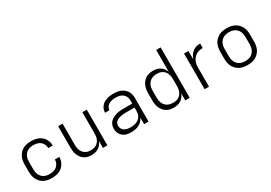

<svg xmlns="http://www.w3.org/2000/svg" viewBox="18 -1575 3414 2423"><g transform="rotate(-30 1725.0 -363.5)"><path d="M298 8Q269 8 240 3Q211 -2 185 -15.5Q159 -29 139 -50Q119 -71 106 -97Q93 -123 88 -152Q83 -181 83 -210V-310Q83 -339 88 -368Q93 -397 106 -423Q119 -449 139 -470Q159 -491 185 -504.5Q211 -518 240 -523Q269 -528 298 -528Q324 -528 350.5 -524Q377 -520 401.5 -510Q426 -500 447 -483Q468 -466 482 -443.5Q496 -421 503.5 -395.5Q511 -370 511 -343Q511 -343 511 -343Q511 -343 511 -343H446Q446 -343 446 -343Q446 -343 446 -343Q446 -370 434.5 -396Q423 -422 401.5 -439.5Q380 -457 352.5 -463.5Q325 -470 298 -470Q277 -470 256.5 -466Q236 -462 217.5 -452Q199 -442 185 -426Q171 -410 162.5 -391Q154 -372 151 -351.5Q148 -331 148 -310V-210Q148 -189 151 -168.5Q154 -148 162.5 -129Q171 -110 185 -94Q199 -78 217.5 -68Q236 -58 256.5 -54Q277 -50 298 -50Q325 -50 352.5 -56.5Q380 -63 401.5 -80.5Q423 -98 434.5 -124Q446 -150 446 -177Q446 -177 446 -177Q446 -177 446 -177H511Q511 -177 511 -177Q511 -177 511 -177Q511 -150 503.5 -124.5Q496 -99 482 -76.5Q468 -54 447 -37Q426 -20 401.5 -10Q377 0 350.5 4Q324 8 298 8Z M877 8Q850 8 823 2Q796 -4 773.5 -19Q751 -34 734.5 -56Q718 -78 708 -103.5Q698 -129 694.5 -156Q691 -183 691 -210V-520H756V-210Q756 -190 759 -169.5Q762 -149 770 -130Q778 -111 791 -95.5Q804 -80 821.5 -69Q839 -58 859.5 -54Q880 -50 900 -50Q920 -50 940.5 -54Q961 -58 978.5 -69Q996 -80 1009 -95.5Q1022 -111 1030 -130Q1038 -149 1041 -169.5Q1044 -190 1044 -210V-520H1109V0H1044V-101Q1034 -76 1017.5 -54.5Q1001 -33 978.5 -18.5Q956 -4 929.5 2Q903 8 877 8Z M1456 8Q1435 8 1413.5 5.5Q1392 3 1372 -5Q1352 -13 1334.5 -26.5Q1317 -40 1305.5 -58Q1294 -76 1288.5 -97Q1283 -118 1283 -140Q1283 -167 1292 -193Q1301 -219 1320 -238Q1339 -257 1363.5 -269.5Q1388 -282 1414 -289Q1440 -296 1467 -298Q1494 -300 1521 -300H1644V-344Q1644 -362 1640 -380Q1636 -398 1626 -413.5Q1616 -429 1601.5 -440.5Q1587 -452 1570 -458.5Q1553 -465 1534.5 -467.5Q1516 -470 1498 -470Q1482 -470 1465.5 -468.5Q1449 -467 1433.5 -462.5Q1418 -458 1403.5 -450Q1389 -442 1378 -430Q1367 -418 1360.5 -403Q1354 -388 1354 -371H1289Q1289 -396 1297.5 -419.5Q1306 -443 1321.5 -462Q1337 -481 1358 -494Q1379 -507 1402 -514.5Q1425 -522 1449.5 -525Q1474 -528 1498 -528Q1525 -528 1551.5 -524.5Q1578 -521 1602.5 -511Q1627 -501 1648 -484.5Q1669 -468 1683 -445.5Q1697 -423 1703 -396.5Q1709 -370 1709 -344V0H1644V-95Q1632 -69 1612 -48.5Q1592 -28 1566.5 -15Q1541 -2 1513 3Q1485 8 1456 8ZM1479 -50Q1500 -50 1520 -53Q1540 -56 1559 -63Q1578 -70 1595 -82.5Q1612 -95 1623 -111.5Q1634 -128 1639 -148.5Q1644 -169 1644 -189V-242H1521Q1502 -242 1484 -241Q1466 -240 1448 -236.5Q1430 -233 1412.5 -226.5Q1395 -220 1380 -209.5Q1365 -199 1356.5 -182Q1348 -165 1348 -147Q1348 -124 1359.5 -103Q1371 -82 1390.5 -70Q1410 -58 1433 -54Q1456 -50 1479 -50Z M2076 8Q2048 8 2021 2Q1994 -4 1970.5 -18.5Q1947 -33 1929.5 -55Q1912 -77 1901.5 -102.5Q1891 -128 1887 -155Q1883 -182 1883 -210V-310Q1883 -338 1887 -365Q1891 -392 1901.5 -417.5Q1912 -443 1929.5 -465Q1947 -487 1970.5 -501.5Q1994 -516 2021 -522Q2048 -528 2076 -528Q2103 -528 2129.5 -522Q2156 -516 2178.5 -501.5Q2201 -487 2217.5 -465.5Q2234 -444 2244 -419V-735H2309V0H2244V-101Q2234 -76 2217.5 -54.5Q2201 -33 2178.5 -18.5Q2156 -4 2129.5 2Q2103 8 2076 8ZM2099 -50Q2099 -50 2099.5 -50Q2100 -50 2100 -50Q2120 -50 2140.5 -54Q2161 -58 2178.5 -69Q2196 -80 2209 -95.5Q2222 -111 2230 -130Q2238 -149 2241 -169.5Q2244 -190 2244 -210V-310Q2244 -330 2241 -350.5Q2238 -371 2230 -390Q2222 -409 2208.5 -425Q2195 -441 2177.5 -451.5Q2160 -462 2140 -466Q2120 -470 2099 -470Q2078 -470 2057.5 -466Q2037 -462 2018.5 -452Q2000 -442 1986 -426Q1972 -410 1963.5 -391Q1955 -372 1951.5 -351.5Q1948 -331 1948 -310V-210Q1948 -189 1951.5 -168.5Q1955 -148 1963.5 -129Q1972 -110 1986 -94Q2000 -78 2018.5 -68Q2037 -58 2057.5 -54Q2078 -50 2099 -50Z M2526 0V-520H2590V-400Q2597 -419 2606.5 -436Q2616 -453 2628 -468Q2640 -483 2656 -494.5Q2672 -506 2689.5 -514Q2707 -522 2726.5 -525Q2746 -528 2765 -528V-462Q2741 -462 2717 -457.5Q2693 -453 2672 -441Q2651 -429 2634.5 -410.5Q2618 -392 2608 -370Q2598 -348 2594 -324Q2590 -300 2590 -276V0Z M3150 8Q3121 8 3092 3Q3063 -2 3037 -15.5Q3011 -29 2990 -50Q2969 -71 2956 -97Q2943 -123 2938 -152Q2933 -181 2933 -210V-310Q2933 -339 2938 -368Q2943 -397 2956 -423Q2969 -449 2990 -470Q3011 -491 3037 -504.5Q3063 -518 3092 -523Q3121 -528 3150 -528Q3179 -528 3208 -523Q3237 -518 3263 -504.5Q3289 -491 3310 -470Q3331 -449 3344 -423Q3357 -397 3362 -368Q3367 -339 3367 -310V-210Q3367 -181 3362 -152Q3357 -123 3344 -97Q3331 -71 3310 -50Q3289 -29 3263 -15.5Q3237 -2 3208 3Q3179 8 3150 8ZM3150 -50Q3171 -50 3192 -54Q3213 -58 3231 -68Q3249 -78 3263.5 -93.5Q3278 -109 3286.5 -128Q3295 -147 3298.5 -168Q3302 -189 3302 -210V-310Q3302 -331 3298.5 -352Q3295 -373 3286.5 -392Q3278 -411 3263.5 -426.5Q3249 -442 3231 -452Q3213 -462 3192 -466Q3171 -470 3150 -470Q3129 -470 3108 -466Q3087 -462 3069 -452Q3051 -442 3036.5 -426.5Q3022 -411 3013.5 -392Q3005 -373 3001.5 -352Q2998 -331 2998 -310V-210Q2998 -189 3001.5 -168Q3005 -147 3013.5 -128Q3022 -109 3036.5 -93.5Q3051 -78 3069 -68Q3087 -58 3108 -54Q3129 -50 3150 -50Z"/></g></svg>

Font: Iosevka Aile Custom Light
Style: Regular
Weight: 300
Designer: Belleve Invis
Foundry: Belleve Invis
Version: Version 17.0.2; ttfautohint (v1.8.3)